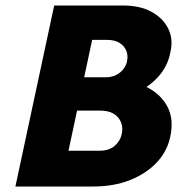

<svg xmlns="http://www.w3.org/2000/svg" viewBox="-20 -678 675 698"><path d="M36 0 177 -658H428Q488 -658 530 -635.5Q572 -613 591.5 -574Q611 -535 599 -486Q589 -435 553 -396.5Q517 -358 467 -337Q417 -316 364 -316L381 -389Q454 -389 508 -364Q562 -339 587.5 -292.5Q613 -246 599 -181Q588 -128 550 -87.5Q512 -47 453 -23.5Q394 0 319 0ZM229 -130H341Q376 -130 396 -147Q416 -164 422 -188Q428 -212 420.5 -232Q413 -252 394 -264Q375 -276 343 -276H220L247 -397H363Q386 -397 402.5 -405.5Q419 -414 429.5 -428Q440 -442 442 -457Q446 -475 439.5 -492.5Q433 -510 415.5 -521.5Q398 -533 369 -533H315Z"/></svg>

Font: Ysabeau Infant Black
Style: Italic
Weight: 900
Italic angle: -12°
Designer: Christian Thalmann (Catharsis Fonts)
Version: Version 2.001;gftools[0.9.30]; featfreeze: ss01,ss02,lnum